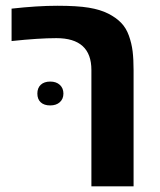

<svg xmlns="http://www.w3.org/2000/svg" viewBox="-20 -660 568 680"><path d="M21 -629.4Q112.3 -639.6 182.9 -639.6Q253.4 -639.6 294.4 -632.8Q335.4 -626 363.3 -611.8Q391.1 -597.7 408.9 -579.3Q426.8 -561 436.5 -533.7Q446.3 -506.3 449.7 -478.3Q453.1 -450.2 453.1 -411.6V0H303.7V-412.1Q303.7 -524.9 179.7 -524.9Q117.2 -524.9 21 -514.6ZM112.3 -328.6Q112.3 -348.6 124.5 -359.9Q136.7 -371.1 158 -371.1Q179.2 -371.1 191.9 -359.4Q204.6 -347.7 204.6 -328.6Q204.6 -309.6 191.9 -298.1Q179.2 -286.6 157.7 -286.6Q136.2 -286.6 124.3 -297.6Q112.3 -308.6 112.3 -328.6Z"/></svg>

Font: Open Sans Hebrew
Style: Bold
Weight: 700
Foundry: Ascender Corporation, Yanek Iontef
Version: Version 2.001;PS 002.001;hotconv 1.0.70;makeotf.lib2.5.58329